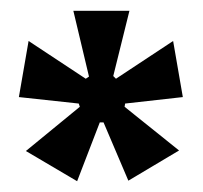

<svg xmlns="http://www.w3.org/2000/svg" viewBox="-20 -717 377 356"><path d="M123 -381 28 -437 128 -519 126 -525 15 -537 33 -641 139 -571 145 -575 116 -697H220L190 -576L195 -571L301 -641L319 -537L212 -525L211 -519L312 -438L218 -382L172 -490H165Z"/></svg>

Font: Bricolage Grotesque 24pt Condensed Medium
Style: Regular
Weight: 500
Width: 3
Designer: Mathieu Triay
Foundry: Atelier Triay
Version: Version 1.001;gftools[0.9.33.dev8+g029e19f]